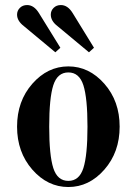

<svg xmlns="http://www.w3.org/2000/svg" viewBox="-20 -732 544 764"><path d="M311.8 -392.8Q295.4 -443.8 252 -443.8Q208.5 -443.8 192.1 -392.8Q175.8 -341.8 175.8 -228Q175.8 -114.3 192.1 -63.2Q208.5 -12.2 252 -12.2Q295.4 -12.2 311.8 -63.2Q328.1 -114.3 328.1 -228Q328.1 -341.8 311.8 -392.8ZM108.6 -398.7Q169.4 -467.8 252 -467.8Q334.5 -467.8 395.3 -398.7Q456.1 -329.6 456.1 -228Q456.1 -126.5 395.3 -57.1Q334.5 12.2 252 12.2Q169.4 12.2 108.6 -57.1Q47.9 -126.5 47.9 -228Q47.9 -329.6 108.6 -398.7ZM47.9 -673.8Q47.9 -689.5 59.1 -700.7Q70.3 -711.9 87.9 -711.9Q115.2 -711.9 134.8 -680.2L220.2 -542L200.2 -523.9L75.2 -627.9Q47.9 -648.9 47.9 -673.8ZM182.1 -673.8Q182.1 -689.5 193.4 -700.7Q204.6 -711.9 222.2 -711.9Q249.5 -711.9 269 -680.2L354 -542L334 -523.9L209 -627.9Q182.1 -648.4 182.1 -673.8Z"/></svg>

Font: Flanker Steampunk
Style: Bold
Weight: 700
Designer: Alexey Kryukov, Leonardo Di Lena
Foundry: Alexey Kryukov, Leonardo Di Lena
Version: 1.210